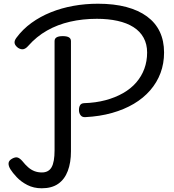

<svg xmlns="http://www.w3.org/2000/svg" viewBox="-20 -994 932 1031"><path d="M438 -365Q421 -364 412.5 -375.5Q404 -387 404 -403Q404 -419 410 -429Q416 -439 431 -440Q494 -442 546.5 -456Q599 -470 641 -494Q683 -518 711.5 -551Q740 -584 755 -624.5Q770 -665 770 -712Q770 -757 751 -791.5Q732 -826 696.5 -848.5Q661 -871 611 -882Q561 -893 500 -893Q424 -893 356.5 -877.5Q289 -862 232.5 -830Q176 -798 131 -747Q119 -733 106 -730Q93 -727 77 -737Q61 -749 58.5 -762Q56 -775 68 -791Q102 -837 149 -871Q196 -905 253 -928Q310 -951 374 -962.5Q438 -974 506 -974Q592 -974 658 -956.5Q724 -939 769.5 -905.5Q815 -872 838 -823.5Q861 -775 861 -712Q861 -653 842 -602Q823 -551 786.5 -509Q750 -467 698.5 -436.5Q647 -406 581.5 -387.5Q516 -369 438 -365ZM204 17Q161 17 127 -0.5Q93 -18 70 -42.5Q47 -67 36 -85Q25 -103 26 -117.5Q27 -132 45 -142Q63 -152 75 -148Q87 -144 100 -129Q116 -109 131.5 -95.5Q147 -82 165 -75Q183 -68 205 -68Q241 -68 257 -96Q273 -124 273 -187V-773Q273 -787 284 -793.5Q295 -800 317 -800Q339 -800 350 -793.5Q361 -787 361 -773V-181Q361 -121 344 -76Q327 -31 292.5 -7Q258 17 204 17Z"/></svg>

Font: Playwrite IT Trad
Style: Regular
Weight: 400
Designer: Veronika Burian, José Scaglione
Foundry: TypeTogether
Version: Version 1.002